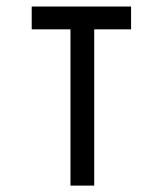

<svg xmlns="http://www.w3.org/2000/svg" viewBox="-20 -580 510 600"><path d="M274.4 0H200.2V-488.3H79.1V-559.6H389.6V-488.3H274.4Z"/></svg>

Font: Geo
Style: Regular
Weight: 500
Version: Version 001.2